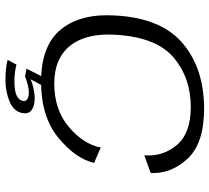

<svg xmlns="http://www.w3.org/2000/svg" viewBox="-52 -582 770 706"><g transform="rotate(90 333.0 -229.0)"><path d="M281 5Q147.5 5 88.2 -67.8Q29 -140.5 37 -268.5Q46.5 -438 139.8 -516.2Q233 -594.5 379.5 -594.5Q507 -594.5 563.5 -533.8Q620 -473 616 -398L551 -374.5Q556.5 -443.5 513 -494.5Q469.5 -545.5 373.5 -545.5Q266.5 -545.5 192 -482.8Q117.5 -420 108 -272Q100.5 -163 147.2 -103.2Q194 -43.5 287 -43.5Q383 -43.5 446.5 -97Q510 -150.5 522.5 -214.5L579 -190Q563 -121 485.8 -58Q408.5 5 281 5ZM273.5 136Q253 136 234.5 134Q216 132 200 128L217.5 95.5Q229 98.5 245 100.8Q261 103 280 103Q345 103 351 72Q353 60.5 344.2 55.2Q335.5 50 320.5 50Q307 50 290.8 54.2Q274.5 58.5 260.5 64L232.5 58.5L262 0H295L271.5 43.5Q284 37.5 303.8 33Q323.5 28.5 342 28.5Q368 28.5 383.8 39Q399.5 49.5 396 72Q391 105 354 120.5Q317 136 273.5 136Z"/></g></svg>

Font: Anybody ExtraExpanded Light
Style: Italic
Weight: 300
Width: 8
Italic angle: -10°
Designer: Tyler Finck
Foundry: Etcetera Type Company
Version: Version 1.010; ttfautohint (v1.8.3) -l 8 -r 50 -G 200 -x 14 